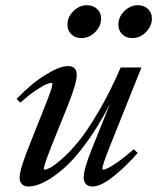

<svg xmlns="http://www.w3.org/2000/svg" viewBox="-20 -695 595 727"><path d="M480.5 -550.8Q457.5 -550.8 442.9 -565.2Q428.2 -579.6 428.2 -601.6Q428.2 -630.9 450.9 -653.1Q473.6 -675.3 502.4 -675.3Q525.4 -675.3 540.3 -661.1Q555.2 -647 555.2 -625Q555.2 -596.2 532.7 -573.5Q510.3 -550.8 480.5 -550.8ZM287.6 -550.8Q264.6 -550.8 250 -565.2Q235.4 -579.6 235.4 -601.6Q235.4 -630.9 258.1 -653.1Q280.8 -675.3 309.6 -675.3Q332.5 -675.3 347.7 -661.1Q362.8 -647 362.8 -625Q362.8 -596.2 340.3 -573.5Q317.9 -550.8 287.6 -550.8ZM87.9 11.2Q71.8 11.2 63 2.2Q54.2 -6.8 54.2 -22.9Q54.2 -53.7 93.8 -151.4L152.8 -299.8Q178.2 -362.3 178.2 -377Q178.2 -381.3 174.3 -381.3Q168 -381.3 154.8 -375.7Q141.6 -370.1 114.7 -352.1Q87.9 -334 56.6 -306.2L43 -320.3Q97.2 -377.4 151.4 -411.1Q205.6 -444.8 237.3 -444.8Q270.5 -444.8 270.5 -411.1Q270.5 -379.9 237.8 -298.3L174.8 -141.6Q146 -67.9 146 -56.6Q146 -52.7 149.9 -52.7Q155.8 -52.7 170.7 -60.3Q185.5 -67.9 215.1 -93.8Q244.6 -119.6 277.1 -159.2Q309.6 -198.7 353 -272.2Q396.5 -345.7 437 -439.5H515.6L394 -135.7Q367.7 -68.8 367.7 -57.6Q367.7 -52.7 371.6 -52.7Q377.4 -52.7 391.1 -59.6Q404.8 -66.4 430.4 -84.7Q456.1 -103 486.3 -129.9L501.5 -115.7Q450.7 -58.6 405.3 -23.7Q359.9 11.2 331.1 11.2Q314.5 11.2 305.7 2.2Q296.9 -6.8 296.9 -22.9Q296.9 -55.2 329.1 -134.3L396 -300.8Q352.5 -216.3 305.9 -152.8Q259.3 -89.4 219 -55.2Q178.7 -21 146 -4.9Q113.3 11.2 87.9 11.2Z"/></svg>

Font: Elstob Medium
Style: Italic
Weight: 500
Italic angle: -20°
Designer: Peter S. Baker
Version: Version 1.015